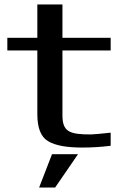

<svg xmlns="http://www.w3.org/2000/svg" viewBox="-20 -654 543 864"><path d="M261 -136V-427H478V-484H261V-634H148V-484H13V-427H148V-141C148 -78 164 -38 196 -19C228 1 280 10 351 10C395 10 438 7 478 2V-57C431 -52 401 -49 388 -49C291 -49 261 -62 261 -136ZM331 40H214L156 190H228Z"/></svg>

Font: Gamestation Extended
Style: Regular
Weight: 400
Width: 7
Designer: Jonas Hecksher
Foundry: Jonas Hecksher, Playtypeª, e-types AS
Version: Version 1.003